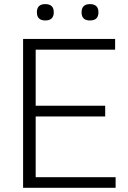

<svg xmlns="http://www.w3.org/2000/svg" viewBox="-20 -897 609 917"><path d="M196.3 -877.4Q236.8 -877.4 236.8 -838.4Q236.8 -799.3 196.3 -799.3Q156.2 -799.3 156.2 -838.4Q156.2 -877.4 196.3 -877.4ZM409.7 -877.4Q450.2 -877.4 450.2 -837.9Q450.2 -799.3 409.7 -799.3Q369.6 -799.3 369.6 -837.9Q369.6 -877.4 409.7 -877.4ZM90.3 0V-710.9H529.8V-659.7H150.4V-392.1H482.4V-340.8H150.4V-50.8H532.2V0Z"/></svg>

Font: Mardoto Light
Style: Regular
Weight: 400
Designer: Christian Robertson, Vahan Hovhannisyan
Foundry: Google
Version: Version 1.000